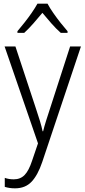

<svg xmlns="http://www.w3.org/2000/svg" viewBox="-20 -785 463 1046"><path d="M5 -532H64L175 -196Q189 -154 198 -124.5Q207 -95 212 -70H215Q221 -95 231 -127Q241 -159 253 -195L362 -532H421L210 98Q186 169 152 205Q118 241 62 241Q46 241 32.5 239Q19 237 6 233V184Q17 188 29.5 190Q42 192 55 192Q91 192 114 168.5Q137 145 155 90L187 -4ZM239 -765Q251 -742 270.5 -714Q290 -686 311 -659.5Q332 -633 348 -615V-606H311Q286 -628 260 -657.5Q234 -687 211 -715Q188 -687 162 -657.5Q136 -628 112 -606H75V-615Q92 -635 113 -661.5Q134 -688 153 -715.5Q172 -743 184 -765Z"/></svg>

Font: Noto Sans Lao SemiCondensed Light
Style: Regular
Weight: 300
Width: 4
Designer: Monotype Design Team
Foundry: Monotype Imaging Inc.
Version: Version 2.003; ttfautohint (v1.8.4.7-5d5b)